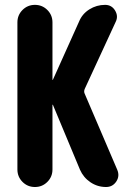

<svg xmlns="http://www.w3.org/2000/svg" viewBox="-20 -750 540 770"><path d="M319.3 -375 450.2 -69.3Q460.9 -43.9 446.3 -22Q431.6 0 405.3 0Q371.1 0 342.8 -19Q314.5 -38.1 300.8 -69.3L192.4 -329.1Q192.4 -330.1 191.4 -330.1Q190.4 -330.1 190.4 -329.1V-70.3Q190.4 -41 169.9 -20.5Q149.4 0 120.1 0Q90.8 0 70.3 -20.5Q49.8 -41 49.8 -70.3V-660.2Q49.8 -689.5 70.3 -710Q90.8 -730.5 120.1 -730.5Q149.4 -730.5 169.9 -710Q190.4 -689.5 190.4 -660.2V-430.7Q190.4 -429.7 191.4 -429.7Q192.4 -429.7 192.4 -430.7L296.9 -663.1Q309.6 -694.3 338.4 -712.4Q367.2 -730.5 401.4 -730.5Q427.7 -730.5 441.4 -708Q455.1 -685.5 444.3 -663.1L320.3 -394.5Q315.4 -383.8 319.3 -375Z"/></svg>

Font: Rounded-X Mgen+ 1m bold
Style: Bold
Weight: 700
Designer: [Source Han Sans]
Ryoko NISHIZUKA  (kana & ideographs); Paul D. Hunt (Latin, Greek & Cyrillic); Wenlong ZHANG  (bopomofo
Version: Version 1.059.20150602